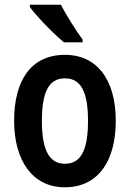

<svg xmlns="http://www.w3.org/2000/svg" viewBox="-20 -852 552 816"><path d="M239 -832H107V-822C134 -784 211 -705 252 -672H331V-684C305 -719 261 -788 239 -832ZM472 -338C472 -520 387 -619 257 -619C112 -619 40 -511 40 -338C40 -172 117 -56 255 -56C402 -56 472 -174 472 -338ZM158 -338C158 -460 187 -519 256 -519C325 -519 354 -460 354 -338C354 -216 325 -156 256 -156C188 -156 158 -217 158 -338Z"/></svg>

Font: Noto Sans Malayalam UI Condensed SemiBold
Style: Regular
Weight: 600
Width: 3
Designer: Jelle Bosma - Monotype Design Team
Foundry: Monotype Imaging Inc.
Version: Version 2.104